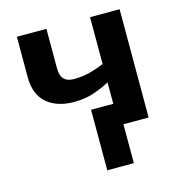

<svg xmlns="http://www.w3.org/2000/svg" viewBox="-109 -643 875 935"><g transform="rotate(-15 328.0 -175.0)"><path d="M578 -546V0H451V196H317V-109H429V-217Q394 -198 349 -182.5Q304 -167 247 -167Q162 -167 111 -211Q60 -255 60 -343V-546H209V-346Q209 -275 275 -275Q318 -275 355 -284.5Q392 -294 429 -310V-546Z"/></g></svg>

Font: Noto Sans IKEA
Style: Bold
Weight: 600
Designer: Monotype Design Team
Foundry: Monotype Imaging Inc.
Version: Version 2.001